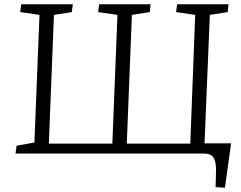

<svg xmlns="http://www.w3.org/2000/svg" viewBox="-20 -723 1133 904"><path d="M210 -47H509L533 -653L442 -666L447 -703H689L685 -666L601 -653L577 -47H876L899 -653L809 -666L814 -703H1056L1052 -666L968 -653L943 -48H1068L1039 161L995 158L997 88Q998 54 992 34.5Q986 15 973.5 7.5Q961 0 941 0H53L58 -37L142 -52L166 -653L75 -666L80 -703H323L318 -666L234 -653Z"/></svg>

Font: Literata 18pt Light
Style: Italic
Weight: 300
Italic angle: -2°
Designer: Latin by Veronika Burian and Jose Scaglione. Greek by Irene Vlachou. Cyrillic by Vera Evstafieva
Foundry: TypeTogether
Version: Version 3.103;gftools[0.9.29]